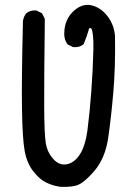

<svg xmlns="http://www.w3.org/2000/svg" viewBox="-20 -753 540 772"><path d="M221.7 -2Q193.8 -5.9 167.5 -18.1Q140.6 -30.3 114.5 -63.2Q88.4 -96.2 79.1 -146.5Q74.7 -171.4 72 -212.9Q69.3 -254.4 68.4 -313Q66.4 -429.7 72.3 -668V-668.5Q74.7 -686 85.4 -699.2L85.9 -699.7Q101.6 -712.9 125.5 -710.9H126.5L127.4 -710.4L147 -700.7L148.9 -699.7L149.4 -698.2L149.9 -697.8L159.7 -678.2L160.2 -677.2V-675.8Q157.2 -433.6 157.7 -323.7Q158.2 -214.4 164.1 -177.7Q167 -159.7 174.3 -144Q181.6 -128.4 193.8 -114.3Q217.3 -87.4 247.1 -92.3Q277.8 -97.2 300.3 -130.9Q323.2 -165 332 -232.4Q340.8 -300.3 347.2 -386.2Q353.5 -472.2 355.5 -554.2Q356 -570.3 355.5 -584.5Q355 -598.6 354 -607.9Q353 -617.2 351.8 -624.3Q350.6 -631.3 349.1 -634.8Q347.7 -638.2 346.2 -638.7Q345.2 -639.6 343.8 -640.1Q342.3 -640.1 341.1 -640.1Q339.8 -640.1 338.4 -637.7Q336.9 -635.3 335.9 -630.4Q333 -620.1 328.4 -606.9Q323.7 -593.8 316.9 -576.7L316.4 -575.7L315.4 -574.7Q299.8 -561.5 274.9 -563.5H273.9L272.9 -564L253.4 -573.7L252 -574.7L251 -575.7Q244.6 -584 241.5 -594.2Q238.3 -604.5 238.3 -616.2Q238.3 -643.1 246.6 -665.3Q254.9 -687.5 271.5 -704.1Q305.7 -738.8 343.8 -732.4Q362.3 -729 378.9 -718.8Q395.5 -708.5 409.7 -691.2Q423.8 -673.8 432.1 -653.3Q440.4 -632.8 442.4 -608.9V-608.4Q443.4 -544.4 441.7 -487.3Q439.9 -430.2 435.5 -379.9Q426.8 -279.8 415 -198.2Q402.8 -115.7 357.9 -64Q335.4 -38.1 316.9 -23.7Q298.3 -9.3 282.7 -5.9Q268.6 -2.9 253.4 -2Q238.3 -1 222.2 -2Z"/></svg>

Font: NaikaiFont
Style: SemiBold
Weight: 600
Version: Version 1.89